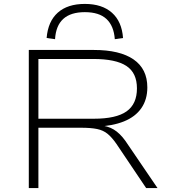

<svg xmlns="http://www.w3.org/2000/svg" viewBox="-20 -960 872 980"><path d="M127 0V-705H459Q592 -705 662 -656.5Q732 -608 732 -514Q732 -452 701.5 -408Q671 -364 613 -340.5Q555 -317 470 -313L480 -321L487 -320Q529 -318 560.5 -299Q592 -280 620 -241L784 0H726L574 -226Q551 -259 529 -277Q507 -295 475.5 -301.5Q444 -308 394 -308H176V0ZM176 -354H459Q573 -354 626 -391.5Q679 -429 679 -509Q679 -588 625 -623.5Q571 -659 456 -659H176ZM261 -760 218 -766Q225 -851 275 -895.5Q325 -940 413 -940Q501 -940 551.5 -895Q602 -850 608 -766L566 -760Q561 -828 523.5 -863Q486 -898 413 -898Q341 -898 303 -863.5Q265 -829 261 -760Z"/></svg>

Font: Nunito Sans 10pt Expanded ExtraLight
Style: Regular
Weight: 250
Width: 7
Designer: Vernon Adams
Foundry: Vernon Adams
Version: Version 3.101;gftools[0.9.27]